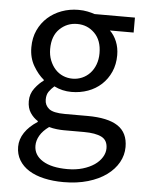

<svg xmlns="http://www.w3.org/2000/svg" viewBox="-56 -601 674 895"><g transform="rotate(5 281.5 -153.0)"><path d="M275 250Q225 250 183.5 240.5Q142 231 112.5 212.5Q83 194 66.5 166.5Q50 139 50 104Q50 69 71 37.5Q92 6 131 -19V-23Q110 -36 95.5 -58Q81 -80 81 -112Q81 -146 101 -172.5Q121 -199 142 -213V-217Q115 -239 93 -276.5Q71 -314 71 -363Q71 -408 87.5 -443.5Q104 -479 132 -504Q160 -529 197 -542.5Q234 -556 275 -556Q298 -556 317.5 -552Q337 -548 351 -543H540V-473H429Q449 -454 461 -425Q473 -396 473 -361Q473 -318 457.5 -283Q442 -248 415 -223Q388 -198 352 -185Q316 -172 275 -172Q232 -172 194 -191Q179 -178 169 -163.5Q159 -149 159 -126Q159 -100 179 -83.5Q199 -67 254 -67H360Q455 -67 502 -36Q549 -5 549 62Q549 100 530 134Q511 168 475.5 194Q440 220 389 235Q338 250 275 250ZM275 -234Q298 -234 319 -243Q340 -252 356 -269Q372 -286 381 -310Q390 -334 390 -363Q390 -423 356.5 -456.5Q323 -490 275 -490Q227 -490 193 -457Q159 -424 159 -363Q159 -334 168.5 -310Q178 -286 193.5 -269Q209 -252 230 -243Q251 -234 275 -234ZM288 188Q327 188 359 178.5Q391 169 413.5 153.5Q436 138 448.5 117.5Q461 97 461 76Q461 38 432.5 23.5Q404 9 350 9H256Q241 9 222.5 7Q204 5 186 0Q157 21 143.5 44.5Q130 68 130 92Q130 136 171.5 162Q213 188 288 188Z"/></g></svg>

Font: Kinto Sans
Style: Regular
Weight: 400
Designer: Authors: Ryoko NISHIZUKA  (kana & ideographs); Paul D. Hunt (Latin, Greek & Cyrillic); Wenlong ZHANG  (bopomofo); Sandol
Foundry: Adobe Systems Incorporated, ookami Inc.
Version: Version 0.001